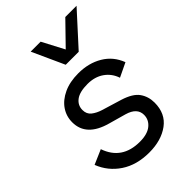

<svg xmlns="http://www.w3.org/2000/svg" viewBox="-226 -840 941 941"><g transform="rotate(-45 245.0 -369.5)"><path d="M234 11Q147 11 87 -29Q27 -69 1 -136L77 -169Q115 -59 238 -59Q291 -59 318.5 -81.5Q346 -104 346 -138Q346 -186 284 -204L195 -229Q71 -263 71 -361Q71 -403 94 -436.5Q117 -470 160 -490Q203 -510 262 -510Q333 -510 387 -478Q441 -446 464 -385L391 -350Q377 -392 342 -416.5Q307 -441 257 -441Q202 -441 175.5 -421Q149 -401 149 -368Q149 -340 168.5 -324.5Q188 -309 217 -300L319 -269Q380 -250 402.5 -218Q425 -186 425 -144Q425 -68 371 -28.5Q317 11 234 11ZM248 -583 172 -750H241L301 -636L412 -750H490L338 -583Z"/></g></svg>

Font: Prodigy Sans
Style: Italic
Weight: 400
Italic angle: -13°
Designer: Wei Huang
Foundry: Wei Huang
Version: Version 1.003; ttfautohint (v1.8.3)